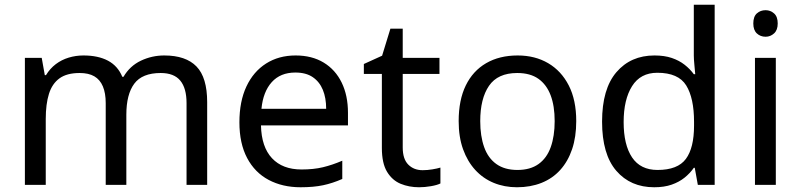

<svg xmlns="http://www.w3.org/2000/svg" viewBox="-20 -780 3378 810"><path d="M673 -546Q764 -546 809 -499.5Q854 -453 854 -349V0H767V-345Q767 -408 740.5 -440Q714 -472 658 -472Q580 -472 546.5 -427Q513 -382 513 -296V0H426V-345Q426 -387 414 -415.5Q402 -444 378 -458Q354 -472 316 -472Q262 -472 231 -449.5Q200 -427 186.5 -384Q173 -341 173 -278V0H85V-536H156L169 -463H174Q191 -491 215.5 -509.5Q240 -528 270 -537Q300 -546 332 -546Q394 -546 435.5 -524Q477 -502 496 -456H501Q528 -502 574.5 -524Q621 -546 673 -546Z M1227 -546Q1296 -546 1345.5 -516Q1395 -486 1421.5 -431.5Q1448 -377 1448 -304V-251H1081Q1083 -160 1127.5 -112.5Q1172 -65 1252 -65Q1303 -65 1342.5 -74.5Q1382 -84 1424 -102V-25Q1383 -7 1343 1.5Q1303 10 1248 10Q1172 10 1113.5 -21Q1055 -52 1022.5 -113.5Q990 -175 990 -264Q990 -352 1019.5 -415Q1049 -478 1102.5 -512Q1156 -546 1227 -546ZM1226 -474Q1163 -474 1126.5 -433.5Q1090 -393 1083 -321H1356Q1356 -367 1342 -401Q1328 -435 1299.5 -454.5Q1271 -474 1226 -474Z M1763 -62Q1783 -62 1804 -65.5Q1825 -69 1838 -73V-6Q1824 1 1798 5.5Q1772 10 1748 10Q1706 10 1670.5 -4.5Q1635 -19 1613 -55Q1591 -91 1591 -156V-468H1515V-510L1592 -545L1627 -659H1679V-536H1834V-468H1679V-158Q1679 -109 1702.5 -85.5Q1726 -62 1763 -62Z M2411 -269Q2411 -202 2393.5 -150.5Q2376 -99 2343.5 -63Q2311 -27 2264.5 -8.5Q2218 10 2161 10Q2108 10 2063 -8.5Q2018 -27 1985 -63Q1952 -99 1933.5 -150.5Q1915 -202 1915 -269Q1915 -358 1945 -419.5Q1975 -481 2031 -513.5Q2087 -546 2164 -546Q2237 -546 2292.5 -513.5Q2348 -481 2379.5 -419.5Q2411 -358 2411 -269ZM2006 -269Q2006 -206 2022.5 -159.5Q2039 -113 2074 -88Q2109 -63 2163 -63Q2217 -63 2252 -88Q2287 -113 2303.5 -159.5Q2320 -206 2320 -269Q2320 -333 2303 -378Q2286 -423 2251.5 -447.5Q2217 -472 2162 -472Q2080 -472 2043 -418Q2006 -364 2006 -269Z M2740 10Q2640 10 2580 -59.5Q2520 -129 2520 -267Q2520 -405 2580.5 -475.5Q2641 -546 2741 -546Q2783 -546 2814 -535.5Q2845 -525 2868 -507Q2891 -489 2907 -467H2913Q2912 -480 2909.5 -505.5Q2907 -531 2907 -546V-760H2995V0H2924L2911 -72H2907Q2891 -49 2868 -30.5Q2845 -12 2813.5 -1Q2782 10 2740 10ZM2754 -63Q2839 -63 2873.5 -109.5Q2908 -156 2908 -250V-266Q2908 -366 2875 -419.5Q2842 -473 2753 -473Q2682 -473 2646.5 -416.5Q2611 -360 2611 -265Q2611 -169 2646.5 -116Q2682 -63 2754 -63Z M3253 -536V0H3165V-536ZM3210 -737Q3230 -737 3245.5 -723.5Q3261 -710 3261 -681Q3261 -653 3245.5 -639Q3230 -625 3210 -625Q3188 -625 3173 -639Q3158 -653 3158 -681Q3158 -710 3173 -723.5Q3188 -737 3210 -737Z"/></svg>

Font: lkorean25
Style: Book
Weight: 400
Designer: Jelle Bosma - Monotype Design Team
Foundry: Monotype Imaging Inc.
Version: Version 2.003